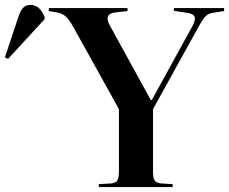

<svg xmlns="http://www.w3.org/2000/svg" viewBox="-212 -763 934 783"><path d="M191 0V-12L242 -15Q261 -17 267 -28Q273 -39 273 -68V-318L87 -653Q71 -681 58 -694Q45 -707 22 -712L-13 -718V-730H308V-718L257 -712Q210 -706 236 -659L403 -355H407L573 -657Q586 -681 582 -693.5Q578 -706 555 -710L497 -719V-730H702V-718L658 -711Q640 -709 628.5 -698.5Q617 -688 599 -656L412 -318V-64Q412 -37 418.5 -27Q425 -17 445 -15L492 -12V0ZM-179 -523 -192 -529 -137 -694Q-128 -721 -117 -732Q-106 -743 -88 -743Q-49 -743 -30 -693V-685Z"/></svg>

Font: Literata 72pt SemiBold
Style: Regular
Weight: 600
Designer: Latin by Veronika Burian and Jose Scaglione. Greek by Irene Vlachou. Cyrillic by Vera Evstafieva.
Foundry: TypeTogether
Version: Version 3.002